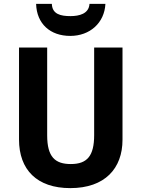

<svg xmlns="http://www.w3.org/2000/svg" viewBox="-20 -959 728 989"><path d="M523 -939H441C438 -888 388 -876 343 -876C292 -876 249 -886 247 -939H166C169 -836 239 -774 342 -774C443 -774 518 -841 523 -939ZM611 -239V-714H465V-263C465 -156 429 -114 345 -114C264 -114 223 -150 223 -262V-714H78V-240C78 -85 170 10 342 10C521 10 611 -92 611 -239Z"/></svg>

Font: Noto Sans Sinhala UI SemiCondensed
Style: Bold
Weight: 700
Width: 4
Designer: Jelle Bosma - Monotype Design Team
Foundry: Monotype Imaging Inc.
Version: Version 2.006